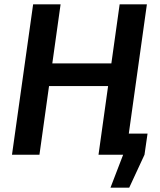

<svg xmlns="http://www.w3.org/2000/svg" viewBox="-20 -710 736 881"><path d="M571 -97 654 -690H529L491 -419H220L258 -690H132L35 0H161L205 -315H476L432 0H545L487 151H573L643 0L657 -97Z"/></svg>

Font: Exo 2 Semi Bold
Style: Italic
Weight: 600
Italic angle: -8°
Designer: Natanael Gama
Version: Version 1.001;PS 001.001;hotconv 1.0.88;makeotf.lib2.5.64775